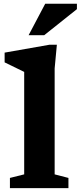

<svg xmlns="http://www.w3.org/2000/svg" viewBox="-20 -976 419 996"><path d="M263.5 -71.5 335 -53V0H31.5V-53L105.5 -71.5V-603Q96 -608 64.5 -623Q33 -638 4 -652.5V-703L237 -744H275L263.5 -621ZM128.5 -793.5 214.5 -956.5H379V-928.5L209.5 -793.5Z"/></svg>

Font: Newsreader Caption SemiBold
Style: Regular
Weight: 600
Designer: Hugues Gentile
Foundry: Production Type
Version: Version 1.001